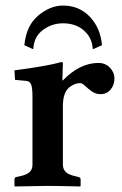

<svg xmlns="http://www.w3.org/2000/svg" viewBox="-20 -671 441 693"><path d="M314.9 -493.2Q313 -534.2 283.4 -560.5Q253.9 -586.9 207 -586.9Q167 -586.9 134.5 -562.5Q102.1 -538.1 100.1 -493.2L67.9 -507.8Q74.7 -578.6 117.9 -614.7Q161.1 -650.9 207 -650.9Q266.1 -650.9 304.4 -610.4Q342.8 -569.8 348.1 -507.8ZM207 -380.9Q268.1 -443.8 335 -443.8Q360.8 -443.8 377 -426.5Q393.1 -409.2 393.1 -388.2Q393.1 -364.3 379.2 -347.7Q365.2 -331.1 342.8 -331.1Q325.7 -331.1 311.5 -341.1Q297.4 -351.1 286.9 -361.1Q276.4 -371.1 269.5 -371.1Q251.5 -371.1 232.9 -357.9Q207 -339.8 207 -288.1V-77.1Q207 -64 213.1 -55.4Q219.2 -46.9 228.5 -42.5Q237.8 -38.1 254.9 -34.2L263.2 -32.2Q271 -30.3 271 -22.9V0L269 2Q189 0 149.9 0L34.2 2L32.2 0V-22.9Q32.2 -30.8 39.1 -32.2L48.8 -34.2Q73.7 -39.1 85.4 -48.6Q97.2 -58.1 97.2 -77.1V-320.8Q97.2 -356 92 -366.9Q86.9 -377.9 75.2 -378.9L34.2 -382.8L32.2 -417Q154.3 -433.1 200.2 -446.8Q207 -446.8 207 -443.8L205.1 -380.9Z"/></svg>

Font: Linux Libertine
Style: Semibold
Weight: 600
Designer: Philipp H. Poll
Foundry: Philipp H. Poll
Version: Version 5.1.2 ; ttfautohint (v0.9)